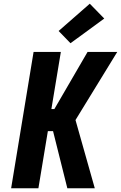

<svg xmlns="http://www.w3.org/2000/svg" viewBox="-20 -1015 652 1035"><path d="M343 0 266 -308H238L187 0H40L161 -735H308L257 -427H273L452 -735H612L387 -368L491 0ZM360 -782 296 -848 464 -995 542 -915Z"/></svg>

Font: Iosevka Heavy Extended
Style: Italic
Weight: 900
Width: 7
Italic angle: -9°
Monospace: yes
Designer: Belleve Invis
Foundry: Belleve Invis
Version: Version 32.5.0; ttfautohint (v1.8.4)